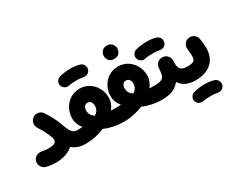

<svg xmlns="http://www.w3.org/2000/svg" viewBox="-135 -1209 2409 1994"><g transform="rotate(-30 1069.5 -212.0)"><path d="M12.7 -41.5Q22 -74.7 51.3 -90.3Q80.6 -106 115.7 -98.6Q135.7 -95.2 152.8 -93Q169.9 -90.8 190.4 -90.8Q234.4 -90.8 254.6 -98.1Q274.9 -105.5 280.5 -117.7Q286.1 -129.9 286.1 -145Q286.1 -151.9 284.7 -158.2Q281.2 -167.5 277.8 -177.7Q267.1 -210.9 246.3 -250.7Q225.6 -290.5 195.8 -337.9Q177.7 -367.2 186 -401.1Q194.3 -435.1 223.6 -453.1Q252.9 -471.2 286.9 -462.9Q320.8 -454.6 338.9 -425.3Q368.7 -377.9 392.8 -333.3Q417 -288.6 436 -232.4Q453.1 -184.6 467.8 -156.7Q482.4 -128.9 501 -117.2Q519.5 -105.5 546.9 -105.5H547.4Q582 -105.5 606.2 -81.1Q630.4 -56.6 630.4 -22Q630.4 12.2 606.2 36.9Q582 61.5 547.4 61.5H546.9Q496.6 61.5 458.3 46.6Q419.9 31.7 391.1 8.3Q350.6 45.4 295.4 60.8Q240.2 76.2 190.4 76.2Q155.8 76.2 131.3 73.2Q106.9 70.3 70.3 61.5Q37.6 53.2 20.5 22.2Q3.4 -8.8 12.7 -41.5Z M463.9 -22Q463.9 -56.6 488.5 -81.1Q513.2 -105.5 547.4 -105.5Q579.6 -105.5 607.4 -106.9Q584 -136.2 571.3 -168.5Q558.6 -200.7 558.6 -234.4Q558.6 -299.3 587.2 -352.3Q615.7 -405.3 665.3 -436.5Q714.8 -467.8 777.3 -467.8Q839.8 -467.8 889.6 -436.5Q939.5 -405.3 968.3 -352.3Q997.1 -299.3 997.1 -234.4Q997.1 -200.7 984.4 -168.5Q971.7 -136.2 948.7 -106.9Q976.1 -105.5 1007.8 -105.5H1008.3Q1043 -105.5 1067.1 -81.1Q1091.3 -56.6 1091.3 -22Q1091.3 12.2 1067.1 36.9Q1043 61.5 1008.3 61.5H1007.8Q946.3 61.5 887.9 49.3Q829.6 37.1 778.3 15.6Q726.6 37.1 668 49.3Q609.4 61.5 547.4 61.5Q513.2 61.5 488.5 36.9Q463.9 12.2 463.9 -22ZM725.6 -234.4Q725.6 -176.3 777.8 -145Q830.1 -176.3 830.1 -234.4Q830.1 -263.2 816.4 -281.5Q802.7 -299.8 777.3 -299.8Q752 -299.8 738.8 -281.5Q725.6 -263.2 725.6 -234.4ZM621.6 -596.2Q614.3 -622.1 627.4 -645.8Q640.6 -669.4 667.5 -678.2Q695.3 -686.5 731.4 -690.9Q767.6 -695.3 803.2 -695.3Q841.3 -695.3 871.8 -689.9Q902.3 -684.6 923.3 -675.8Q950.2 -660.6 957.3 -631.3Q964.4 -602.1 947.3 -577.6Q933.6 -558.1 914.3 -552Q895 -545.9 874 -550.3Q859.9 -553.2 840.1 -555.4Q820.3 -557.6 803.2 -557.6Q770.5 -557.6 745.1 -555.7Q719.7 -553.7 704.1 -549.8Q678.2 -543 653.8 -556.6Q629.4 -570.3 621.6 -596.2Z M924.8 -22Q924.8 -56.6 949.5 -81.1Q974.1 -105.5 1008.3 -105.5Q1040.5 -105.5 1068.4 -106.9Q1044.9 -136.2 1032.2 -168.5Q1019.5 -200.7 1019.5 -234.4Q1019.5 -299.3 1048.1 -352.3Q1076.7 -405.3 1126.2 -436.5Q1175.8 -467.8 1238.3 -467.8Q1300.8 -467.8 1350.6 -436.5Q1400.4 -405.3 1429.2 -352.3Q1458 -299.3 1458 -234.4Q1458 -200.7 1445.3 -168.5Q1432.6 -136.2 1409.7 -106.9Q1437 -105.5 1468.8 -105.5H1469.2Q1503.9 -105.5 1528.1 -81.1Q1552.2 -56.6 1552.2 -22Q1552.2 12.2 1528.1 36.9Q1503.9 61.5 1469.2 61.5H1468.8Q1407.2 61.5 1348.9 49.3Q1290.5 37.1 1239.3 15.6Q1187.5 37.1 1128.9 49.3Q1070.3 61.5 1008.3 61.5Q974.1 61.5 949.5 36.9Q924.8 12.2 924.8 -22ZM1186.5 -234.4Q1186.5 -176.3 1238.8 -145Q1291 -176.3 1291 -234.4Q1291 -263.2 1277.3 -281.5Q1263.7 -299.8 1238.3 -299.8Q1212.9 -299.8 1199.7 -281.5Q1186.5 -263.2 1186.5 -234.4ZM1167 -635.3Q1167 -666 1189.7 -690.2Q1212.4 -714.4 1246.6 -714.4Q1272 -714.4 1289.6 -703.6Q1307.1 -692.9 1316.9 -677.2Q1329.6 -657.2 1329.6 -635.3Q1329.6 -619.6 1322.8 -600.6Q1315.9 -581.5 1298.1 -567.9Q1280.3 -554.2 1248 -554.2Q1214.8 -554.2 1197.5 -568.1Q1180.2 -582 1173.3 -600.1Q1167 -617.2 1167 -635.3Z M1385.3 -22Q1385.3 -56.6 1410.2 -81.1Q1435.1 -105.5 1469.2 -105.5Q1528.3 -105.5 1554.9 -118.2Q1581.5 -130.9 1589.6 -160.4Q1597.7 -189.9 1600.6 -240.2Q1603 -278.8 1629.2 -300.3Q1655.3 -321.8 1690.4 -319.3Q1725.1 -317.4 1747.8 -290.8Q1770.5 -264.2 1768.1 -230.5Q1761.7 -163.1 1783.7 -134.3Q1805.7 -105.5 1864.7 -105.5H1865.2Q1899.9 -105.5 1924.1 -81.1Q1948.2 -56.6 1948.2 -22Q1948.2 12.2 1924.1 36.9Q1899.9 61.5 1865.2 61.5H1864.7Q1807.6 61.5 1760.7 41.3Q1713.9 21 1682.1 -26.4Q1640.6 25.4 1587.9 43.5Q1535.2 61.5 1469.2 61.5Q1435.1 61.5 1410.2 36.9Q1385.3 12.2 1385.3 -22ZM1447.3 -442.9Q1439.9 -468.8 1453.1 -492.4Q1466.3 -516.1 1493.2 -524.9Q1521 -533.2 1557.1 -537.6Q1593.3 -542 1628.9 -542Q1667 -542 1697.5 -536.6Q1728 -531.2 1749 -522.5Q1775.9 -507.3 1783 -478Q1790 -448.7 1772.9 -424.3Q1759.3 -404.8 1740 -398.7Q1720.7 -392.6 1699.7 -397Q1685.5 -399.9 1665.8 -402.1Q1646 -404.3 1628.9 -404.3Q1596.2 -404.3 1570.8 -402.3Q1545.4 -400.4 1529.8 -396.5Q1503.9 -389.6 1479.5 -403.3Q1455.1 -417 1447.3 -442.9Z M1781.7 -22Q1781.7 -56.6 1806.4 -81.1Q1831.1 -105.5 1865.2 -105.5Q1920.4 -105.5 1941.4 -120.1Q1962.4 -134.8 1962.4 -177.2Q1962.4 -193.8 1960.7 -215.3Q1959 -236.8 1955.6 -263.7Q1951.7 -297.9 1972.7 -325.4Q1993.7 -353 2027.8 -357.4Q2062 -361.8 2089.1 -340.8Q2116.2 -319.8 2121.6 -285.6Q2131.8 -220.2 2131.8 -176.3Q2131.8 -65.9 2063.2 -2.2Q1994.6 61.5 1865.2 61.5Q1831.1 61.5 1806.4 36.9Q1781.7 12.2 1781.7 -22ZM1748 241.2Q1740.7 215.3 1753.9 191.7Q1767.1 168 1793.9 159.2Q1821.8 150.9 1857.9 146.5Q1894 142.1 1929.7 142.1Q1967.8 142.1 1998.3 147.5Q2028.8 152.8 2049.8 161.6Q2076.7 176.8 2083.7 206.1Q2090.8 235.4 2073.7 259.8Q2060.1 279.3 2040.8 285.4Q2021.5 291.5 2000.5 287.1Q1986.3 284.2 1966.6 282Q1946.8 279.8 1929.7 279.8Q1897 279.8 1871.6 281.7Q1846.2 283.7 1830.6 287.6Q1804.7 294.4 1780.3 280.8Q1755.9 267.1 1748 241.2Z"/></g></svg>

Font: Mikhak Black
Style: Regular
Weight: 900
Designer: Amin Abedi
Version: Version 3.3